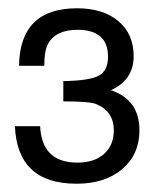

<svg xmlns="http://www.w3.org/2000/svg" viewBox="-20 -718 385 464"><path d="M133 -473V-522Q196 -523 218.5 -535Q241 -547 241 -581Q241 -646 167 -646Q115 -646 96 -612Q87 -595 87 -559H26Q28 -698 166 -698Q229 -698 266 -667Q303 -636 303 -582Q303 -525 248 -500Q317 -477 317 -403Q317 -345 275.5 -309.5Q234 -274 165 -274Q22 -274 16 -413H77Q81 -325 167 -325Q208 -325 231.5 -346Q255 -367 255 -403Q255 -450 211 -467Q196 -473 133 -473Z"/></svg>

Font: Almarai
Style: Regular
Weight: 400
Designer: Boutros International 2019
Foundry: Created by Boutros International 2019
Version: Version 1.10